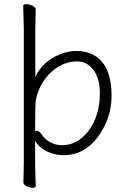

<svg xmlns="http://www.w3.org/2000/svg" viewBox="-20 -728 612 919"><path d="M92 144 94 55V-593L91 -700Q91 -708 105.5 -708Q120 -708 135.5 -700.5Q151 -693 151 -682L149 -593V-360Q184 -435 267 -468Q306 -484 345 -484Q426 -484 470 -430Q514 -376 514 -269Q514 -162 449 -73.5Q384 15 283 15Q245 15 206.5 -2.5Q168 -20 148 -54V56L151 162Q151 171 137 171Q123 171 107.5 163.5Q92 156 92 144ZM148 -100Q152 -102 156 -102Q168 -102 182.5 -80.5Q197 -59 223 -46Q249 -33 276 -33Q330 -33 371 -67.5Q412 -102 435 -157Q458 -212 458 -282.5Q458 -353 427 -393.5Q396 -434 349.5 -434Q303 -434 262.5 -410.5Q222 -387 192.5 -346Q163 -305 152 -252Q148 -235 148 -100Z"/></svg>

Font: LXGW WenKai Lite Light
Style: Regular
Weight: 300
Designer: LXGW / Fontworks Inc.
Foundry: LXGW / Fontworks Inc.
Version: Version 1.511; March 25, 2025